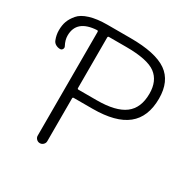

<svg xmlns="http://www.w3.org/2000/svg" viewBox="-264 -903 1013 1031"><g transform="rotate(30 243.0 -388.0)"><path d="M152.3 -701.2Q145.5 -701.2 145.5 -693.4V-380.9Q145.5 -374 152.3 -374H265.6Q382.8 -374 438 -415.5Q493.2 -457 493.2 -545.9Q493.2 -625 442.4 -663.1Q391.6 -701.2 258.8 -701.2ZM85.9 -693.4Q85.9 -701.2 79.1 -701.2Q-43.9 -694.3 -43.9 -596.7Q-43.9 -569.3 -28.3 -540Q-23.4 -531.2 -28.3 -522.5Q-33.2 -513.7 -43 -513.7Q-57.6 -513.7 -70.3 -521Q-83 -528.3 -87.9 -542Q-98.6 -569.3 -98.6 -597.7Q-98.6 -629.9 -89.8 -653.8Q-81.1 -677.7 -60.5 -702.1Q-40 -726.6 4.4 -740.2Q48.8 -753.9 112.3 -753.9H255.9Q411.1 -753.9 481 -705.1Q550.8 -656.2 550.8 -548.8Q550.8 -434.6 481.4 -378.9Q412.1 -323.2 268.6 -323.2H152.3Q145.5 -323.2 145.5 -316.4V-50.8Q145.5 -39.1 136.7 -30.3Q127.9 -21.5 115.7 -21.5Q103.5 -21.5 94.7 -30.3Q85.9 -39.1 85.9 -50.8Z"/></g></svg>

Font: irohamaru Light
Style: Regular
Weight: 200
Designer: [Source Han Sans]
Ryoko NISHIZUKA  (kana & ideographs); Paul D. Hunt (Latin, Greek & Cyrillic); Wenlong ZHANG  (bopomofo
Version: Version 1.01